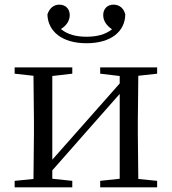

<svg xmlns="http://www.w3.org/2000/svg" viewBox="-20 -806 741 826"><path d="M352 -620C457 -620 518 -670 519 -744C512 -771 494 -786 468 -786C443 -786 424 -769 424 -741C424 -717 438 -696 462 -680C433 -657 396 -648 352 -648C309 -648 271 -657 242 -681C266 -696 280 -717 280 -741C280 -769 261 -786 235 -786C211 -786 193 -771 184 -744C186 -671 247 -620 352 -620ZM411 -489 495 -479V-447L335 -266L205 -119V-479L291 -489V-516H43V-489L124 -480L126 -288V-229L124 -36L43 -28V0H291V-28L205 -37V-73L360 -249L495 -402V-37L411 -28V0H656V-28L575 -36L573 -229V-288L575 -480L656 -489V-516H411Z"/></svg>

Font: Noto Serif CJK TC
Style: Regular
Weight: 400
Designer: Ryoko NISHIZUKA 西塚涼子 (kana & ideographs); Frank Grießhammer (Latin, Greek & Cyrillic); Wenlong ZHANG 张文龙 (bopomofo); San
Foundry: Adobe
Version: Version 2.001;hotconv 1.1.0;makeotfexe 2.6.0